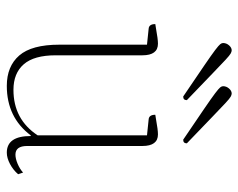

<svg xmlns="http://www.w3.org/2000/svg" viewBox="-90 -616 717 578"><g transform="rotate(90 269.0 -326.5)"><path d="M238 12Q179 12 146.5 -25.5Q114 -63 114 -146V-410L66 -415Q52 -416 52 -435Q81 -440 92.5 -441.5Q104 -443 111 -443Q146 -443 146 -396V-135Q146 -70 173 -39Q200 -8 250 -8Q339 -8 387 -81V-410L339 -415Q325 -416 325 -435Q354 -440 365.5 -441.5Q377 -443 384 -443Q419 -443 419 -396V-49Q419 -14 445 -14Q457 -14 472.5 -20.5Q488 -27 499 -37L504 -22Q491 -7 473 2.5Q455 12 439 12Q389 12 389 -60H387Q333 12 238 12ZM270 -519Q211 -559 178 -581.5Q145 -604 130.5 -615Q116 -626 112.5 -630.5Q109 -635 109 -639Q109 -649 116 -657Q123 -665 131 -665Q135 -665 140.5 -662Q146 -659 159.5 -646.5Q173 -634 201.5 -606.5Q230 -579 281 -530Q281 -519 270 -519ZM400 -519Q341 -559 308 -581.5Q275 -604 260.5 -615Q246 -626 242.5 -630.5Q239 -635 239 -639Q239 -649 246 -657Q253 -665 261 -665Q265 -665 270.5 -662Q276 -659 289.5 -646.5Q303 -634 331.5 -606.5Q360 -579 411 -530Q411 -519 400 -519Z"/></g></svg>

Font: Petrona Thin
Style: Regular
Weight: 100
Designer: Ringo R. Seeber
Foundry: Ringo R. Seeber
Version: Version 2.001; ttfautohint (v1.8.3)